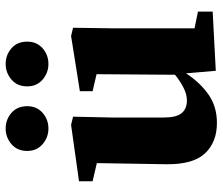

<svg xmlns="http://www.w3.org/2000/svg" viewBox="-74 -697 786 678"><g transform="rotate(-90 319.0 -358.0)"><path d="M408 11 399 -94Q367 -45 324.5 -15Q282 15 224 15Q156 15 116.5 -27Q77 -69 78 -163L82 -409L18 -424V-472L217 -500L246 -493L243 -355V-173Q243 -128 258.5 -109.5Q274 -91 303 -91Q325 -91 348.5 -103Q372 -115 394 -133L396 -410L336 -424V-469L531 -500L560 -493L558 -355V-64L617 -52V0ZM204 -580Q173 -580 149 -600.5Q125 -621 125 -655Q125 -690 149 -710.5Q173 -731 204 -731Q236 -731 259.5 -710.5Q283 -690 283 -655Q283 -621 259.5 -600.5Q236 -580 204 -580ZM432 -580Q401 -580 377 -600.5Q353 -621 353 -655Q353 -690 377 -710.5Q401 -731 432 -731Q464 -731 487.5 -710.5Q511 -690 511 -655Q511 -621 487.5 -600.5Q464 -580 432 -580Z"/></g></svg>

Font: Source Serif 4 SmText
Style: Bold
Weight: 700
Designer: Frank Grießhammer
Foundry: Adobe
Version: Version 4.005;hotconv 1.1.0;makeotfexe 2.6.0